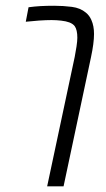

<svg xmlns="http://www.w3.org/2000/svg" viewBox="-20 -660 377 680"><path d="M147 0 244.6 -458.5Q248 -475.6 251 -495.4Q253.9 -515.1 253.9 -526.4Q253.9 -554.2 244.6 -567.4Q238.3 -575.7 225.6 -580.6Q213.9 -585 196.8 -586.9Q179.7 -588.9 162.6 -588.9Q143.6 -588.9 118.2 -587.2Q92.8 -585.4 71.3 -583L81.1 -634.3Q102.5 -637.2 123.5 -638.4Q144.5 -639.6 171.9 -639.6Q204.1 -639.6 234.4 -635.7Q264.6 -631.8 284.2 -615.2Q296.9 -605 303.7 -588.9Q313 -568.4 313 -539.6Q313 -507.3 302.2 -457L205.1 0Z"/></svg>

Font: Open Sans Condensed Light
Style: Italic
Weight: 300
Width: 3
Italic angle: -12°
Designer: Monotype Design Team
Foundry: Monotype Imaging Inc.
Version: Version 3.000; ttfautohint (v1.8.4)